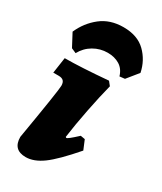

<svg xmlns="http://www.w3.org/2000/svg" viewBox="-185 -782 729 863"><g transform="rotate(30 179.5 -351.0)"><path d="M268 -195 291 -191 311 -143Q235 -55 189 -21.5Q143 12 101 12Q35 12 35 -55Q80 -321 80 -346Q80 -363 72 -371Q64 -379 47 -379H19L31 -461Q112 -461 254 -473L270 -453Q254 -391 237.5 -307.5Q221 -224 212 -157L216 -154Q220 -154 231.5 -163Q243 -172 268 -195ZM62 -505 37 -516 2 -582Q27 -639 74.5 -676.5Q122 -714 191 -714Q264 -714 305.5 -673.5Q347 -633 359 -574L312 -516L285 -513Q275 -547 249 -563Q223 -579 187 -579Q148 -579 114.5 -559.5Q81 -540 62 -505Z"/></g></svg>

Font: Alegreya Black
Style: Italic
Weight: 900
Italic angle: -7°
Designer: Juan Pablo del Peral
Foundry: Huerta Tipografica
Version: Version 2.007; ttfautohint (v1.6)